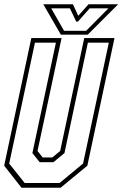

<svg xmlns="http://www.w3.org/2000/svg" viewBox="-22 -878 573 898"><path d="M78.5 0 -2.5 -103 124.5 -700H266L153.5 -172L177.5 -141.5H222.5L259.5 -172L372 -700H513.5L386.5 -103L261.5 0ZM93.5 -22H256.5L366.5 -113L487 -678.5H389L279.5 -162L228 -119.5H163.5L129.5 -162L239.5 -678.5H141.5L21 -113ZM262.5 -716 180.5 -858H319L344 -804L392 -858H530.5L388.5 -716ZM277.5 -734H381L485 -839H397.5L342.5 -777H334.5L305 -839H217.5Z"/></svg>

Font: Tourney Condensed ExtraLight
Style: Italic
Weight: 200
Width: 3
Italic angle: -12°
Designer: Tyler Finck
Foundry: Etcetera Type Co
Version: Version 1.010; ttfautohint (v1.8.3)